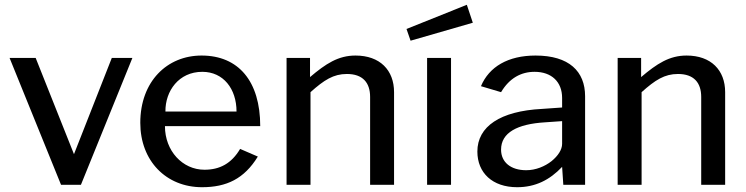

<svg xmlns="http://www.w3.org/2000/svg" viewBox="-20 -772 3115 802"><path d="M533 -530H447L289 -128L129 -530H20L235 0H318Z M669 -245H1067C1067 -433 976 -540 822 -540C678 -540 566 -432 566 -259C566 -100 674 10 824 10C926 10 1000 -25 1057 -118L983 -150C947 -89 898 -63 834 -63C742 -63 669 -142 669 -245ZM968 -306H671C670 -392 727 -472 825 -472C913 -472 968 -401 968 -306Z M1177 0H1277V-387C1334 -438 1373 -463 1429 -463C1495 -463 1526 -427 1526 -367V0H1626V-387C1626 -479 1567 -540 1465 -540C1393 -540 1341 -506 1275 -450V-530H1177Z M1864 -530H1764V0H1864ZM1930 -752 1678 -651 1695 -602 1955 -677Z M2328 -75 2333 0H2424V-370C2424 -474 2357 -540 2217 -540C2102 -540 2023 -493 1989 -412L2073 -387C2108 -446 2157 -472 2213 -472C2284 -472 2328 -430 2328 -363V-323L2243 -317C2070 -308 1974 -244 1974 -139C1974 -50 2037 10 2140 10C2216 10 2276 -20 2328 -75ZM2256 -261 2328 -266V-171C2328 -147 2311 -121 2284 -99C2256 -77 2218 -61 2178 -61C2114 -61 2073 -94 2073 -147C2073 -218 2141 -254 2256 -261Z M2560 0H2660V-387C2717 -438 2756 -463 2812 -463C2878 -463 2909 -427 2909 -367V0H3009V-387C3009 -479 2950 -540 2848 -540C2776 -540 2724 -506 2658 -450V-530H2560Z"/></svg>

Font: Bisquit Text
Style: Regular
Weight: 400
Version: Version 1.004;Glyphs 3.2.3 (3260)